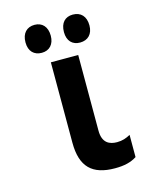

<svg xmlns="http://www.w3.org/2000/svg" viewBox="-113 -815 726 902"><g transform="rotate(-15 250.0 -364.5)"><path d="M328 -603C367 -603 391 -628 391 -670C391 -714 367 -739 328 -739C291 -739 267 -715 267 -670C267 -627 291 -603 328 -603ZM142 -603C179 -603 203 -628 203 -670C203 -714 179 -739 142 -739C105 -739 80 -715 80 -670C80 -626 105 -603 142 -603ZM334 10C380 10 412 2 440 -16V-124C420 -113 401 -106 375 -106C339 -106 304 -120 304 -181V-549H171V-158C171 -40 224 10 334 10Z"/></g></svg>

Font: Noto Sans Mono ExtraCondensed ExtraBold
Style: Regular
Weight: 800
Width: 2
Designer: Monotype Design Team
Foundry: Monotype Imaging Inc.
Version: Version 2.014